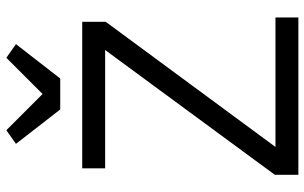

<svg xmlns="http://www.w3.org/2000/svg" viewBox="-202 -782 983 620"><g transform="rotate(-90 290.0 -471.5)"><path d="M347 -769 458 -912 414 -943 297 -826 180 -943 136 -912 247 -769ZM544 -74H126L530 -622V-698H57V-624H439L36 -76V0H544Z"/></g></svg>

Font: IBM Plex Thai Looped
Style: Regular
Weight: 400
Designer: Mike Abbink, Paul van der Laan, Pieter van Rosmalen, Ben Mitchell, Mark Frömberg
Foundry: Bold Monday
Version: Version 1.0